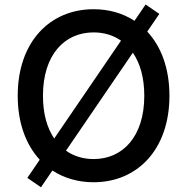

<svg xmlns="http://www.w3.org/2000/svg" viewBox="-20 -777 808 829"><path d="M157 31.6 206.3 -40.8C256.7 -7.8 317.5 9.9 384.2 9.9C572.4 9.9 711.6 -131 711.6 -363.6C711.6 -481.9 675.8 -576.3 615.8 -640.6L668 -717L608.7 -757.5L560.7 -687.1C510.7 -719.8 450.3 -737.2 384.2 -737.2C195.3 -737.2 56.5 -596.2 56.5 -363.6C56.5 -246.1 92 -152 151.6 -87.4L98 -8.9ZM165.5 -363.6C165.5 -540.8 258.9 -637.1 384.2 -637.1C428.3 -637.1 468.8 -625 502.5 -601.6L214.1 -179C183.2 -224.1 165.5 -286.2 165.5 -363.6ZM264.9 -126.4 553.6 -549.4C584.9 -504.3 603 -441.8 603 -363.6C603 -186.4 509.2 -90.2 384.2 -90.2C339.5 -90.2 298.7 -102.6 264.9 -126.4Z"/></svg>

Font: Margiela Sans Medium
Style: Regular
Weight: 500
Designer: Stefan Endress, Andreas Faust
Version: Version 1.100;FEAKit 1.0